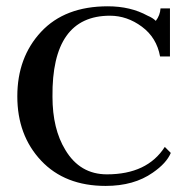

<svg xmlns="http://www.w3.org/2000/svg" viewBox="-20 -594 607 622"><path d="M326.4 -29.2Q456.9 -29.2 513.9 -118.1L533.3 -98.6Q519.4 -65.3 475 -34.7Q413.9 8.3 322.2 8.3Q190.3 8.3 113.2 -73.6Q36.1 -155.6 36.1 -281.9Q36.1 -408.3 113.2 -491Q190.3 -573.6 329.2 -573.6Q402.8 -573.6 458.3 -543.1Q475 -536.1 484.7 -526.4Q498.6 -544.4 500 -566.7H530.6V-411.1H498.6Q487.5 -472.2 439.6 -507.6Q391.7 -543.1 336.1 -543.1Q147.2 -543.1 150 -280.6Q150 -176.4 191.7 -108.3Q238.9 -29.2 326.4 -29.2Z"/></svg>

Font: Sree Krushnadevaraya
Style: Regular
Weight: 400
Designer: Purushoth Kumar Guthula
Foundry: Andhrapradesh Society for Knowledge Networks
Version: Version 1.0.5; ttfautohint (v1.2.42-39fb)